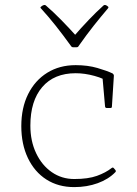

<svg xmlns="http://www.w3.org/2000/svg" viewBox="-20 -758 559 784"><path d="M420 -732Q425 -729 421 -724Q392 -690 363 -653.5Q334 -617 301 -570Q299 -565 292 -565H279Q273 -565 270 -570Q236 -617 207 -653.5Q178 -690 147 -724Q143 -728 148 -731Q150 -733 152.5 -734.5Q155 -736 158 -737Q164 -739 168 -735Q197 -710 229.5 -677Q262 -644 296 -606H278Q311 -644 342.5 -677Q374 -710 402 -735Q406 -739 412 -737Q414 -736 416 -735Q418 -734 420 -732ZM283 6Q218 6 169.5 -25Q121 -56 94 -112.5Q67 -169 67 -243Q67 -318 95 -374Q123 -430 173 -461Q223 -492 289 -492Q338 -492 377.5 -480.5Q417 -469 440 -458Q445 -454 445 -449L437 -323Q437 -317 431 -317H416Q410 -317 409 -323L398 -448L428 -420Q406 -437 366 -448Q326 -459 289 -459Q201 -459 152.5 -402.5Q104 -346 104 -245Q104 -182 127.5 -132.5Q151 -83 191.5 -55Q232 -27 283 -27Q340 -27 376 -40Q412 -53 436 -72Q441 -76 445 -71L451 -64Q455 -59 451 -55Q423 -26 379 -10Q335 6 283 6Z"/></svg>

Font: Hahmlet Thin
Style: Regular
Weight: 250
Version: Version 1.002